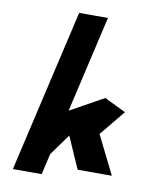

<svg xmlns="http://www.w3.org/2000/svg" viewBox="-87 -843 703 906"><g transform="rotate(10 264.5 -390.0)"><path d="M38 0H176L199.1 -100L272.6 -202L339.5 -50H503.5L412 -234L512.2 -356L409.7 -406L249.2 -317L356.1 -780H218.1Z"/></g></svg>

Font: Digital Distortion
Style: Obl
Weight: 400
Version: Version 1